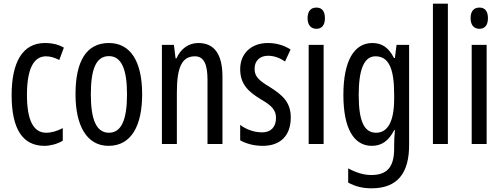

<svg xmlns="http://www.w3.org/2000/svg" viewBox="-20 -780 2721 1040"><path d="M221 10C251 10 292 0 320 -18V-86C289 -70 259 -61 230 -61C161 -61 126 -129 126 -266C126 -404 161 -475 229 -475C252 -475 276 -468 301 -455L326 -522C298 -538 265 -547 223 -547C101 -547 43 -441 43 -265C43 -82 102 10 221 10Z M750 -269C750 -452 684 -547 570 -547C446 -547 389 -446 389 -269C389 -101 449 10 568 10C693 10 750 -102 750 -269ZM472 -269C472 -407 501 -476 570 -476C637 -476 668 -407 668 -269C668 -130 637 -61 570 -61C502 -61 472 -132 472 -269Z M1054 -547C1003 -547 959 -517 936 -464H931L922 -537H857V0H938V-279C938 -417 966 -475 1036 -475C1084 -475 1104 -432 1104 -348V0H1185V-364C1185 -488 1140 -547 1054 -547Z M1555 -144C1555 -226 1510 -265 1444 -307C1381 -345 1359 -365 1359 -408C1359 -450 1387 -478 1432 -478C1465 -478 1496 -466 1524 -447L1554 -512C1517 -535 1477 -547 1431 -547C1342 -547 1281 -491 1281 -406C1281 -323 1326 -283 1393 -242C1453 -208 1475 -183 1475 -141C1475 -92 1447 -63 1400 -63C1356 -63 1310 -80 1281 -104V-20C1311 -3 1353 10 1403 10C1499 10 1555 -45 1555 -144Z M1694 -739C1663 -739 1646 -719 1646 -681C1646 -645 1664 -624 1694 -624C1724 -624 1740 -645 1740 -681C1740 -718 1725 -739 1694 -739ZM1733 -537H1652V0H1733Z M1997 -547C1899 -547 1840 -452 1840 -266C1840 -85 1896 10 1994 10C2048 10 2086 -18 2115 -75H2119C2116 -43 2115 -13 2115 9V25C2115 129 2073 168 1991 168C1951 168 1911 156 1866 132V209C1905 230 1944 240 1993 240C2135 240 2196 155 2196 6V-537H2128L2119 -466H2114C2085 -523 2048 -547 1997 -547ZM2014 -475C2084 -475 2115 -412 2115 -270V-245C2115 -123 2081 -61 2017 -61C1953 -61 1923 -123 1923 -265C1923 -402 1951 -475 2014 -475Z M2406 0V-760H2325V0Z M2577 -739C2546 -739 2529 -719 2529 -681C2529 -645 2547 -624 2577 -624C2607 -624 2623 -645 2623 -681C2623 -718 2608 -739 2577 -739ZM2616 -537H2535V0H2616Z"/></svg>

Font: Noto Sans Thai Looped ExtraCondensed
Style: Regular
Weight: 400
Width: 2
Designer: Sasikarn Vongin, Ben Mitchell
Foundry: The Fontpad Ltd
Version: Version 1.001